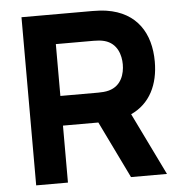

<svg xmlns="http://www.w3.org/2000/svg" viewBox="-52 -769 774 819"><g transform="rotate(-5 335.0 -360.0)"><path d="M70 0H206V-244H357.5L476 0H630L500 -267C582 -304.5 620 -384 620 -482C620 -603 563 -696 434 -716C415 -719 388 -720 374 -720H70ZM206 -371V-593H368C382 -593 400 -592 414 -588C469 -573 483 -521 483 -482C483 -443 469 -391 414 -376C400 -372 382 -371 368 -371Z"/></g></svg>

Font: Eudonet ExtraBold
Style: Regular
Weight: 800
Designer: Mikhail Sharanda
Foundry: Mikhail Sharanda
Version: Version 4.503;Glyphs 3.1.2 (3151)